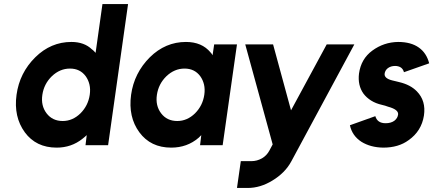

<svg xmlns="http://www.w3.org/2000/svg" viewBox="-20 -720 2148 952"><path d="M327 -380Q277 -380 237 -342Q198 -304 190 -250Q182 -196 211 -158Q240 -120 291 -120Q340 -120 379 -158Q398 -177 409.5 -200Q421 -223 425 -250Q429 -278 423.5 -301Q418 -324 405 -342Q377 -380 327 -380ZM334 -512Q398 -512 436 -475Q441 -472 445 -467.5Q449 -463 454 -458L488 -700H615L516 0H404L410 -50Q406 -46 400 -41Q394 -36 389 -32Q334 12 261 12Q159 12 103 -64Q47 -141 62 -250Q77 -359 155 -436Q232 -512 334 -512Z M1042 -500 1034 -446Q1032 -450 1029.5 -453.5Q1027 -457 1024 -460Q981 -512 902 -512Q800 -512 723 -436Q645 -358 630 -250Q615 -140 671 -64Q727 12 829 12Q908 12 965 -37Q968 -40 971.5 -43.5Q975 -47 978 -50L972 0H1084L1155 -500ZM895 -380Q945 -380 973 -342Q986 -324 991.5 -301Q997 -278 993 -250Q989 -223 977.5 -200Q966 -177 947 -158Q908 -120 859 -120Q808 -120 779 -158Q750 -196 758 -250Q766 -304 805 -342Q845 -380 895 -380Z M1196 -500 1332 -4 1316 26Q1303 51 1279 65Q1254 79 1227 79H1174L1155 212H1208Q1271 212 1331 175Q1361 157 1385 133Q1409 109 1425 79L1737 -500H1600L1423 -173L1334 -500Z M2108 -406Q2095 -457 2057 -484Q2018 -512 1954 -512Q1883 -511 1826 -469Q1770 -428 1760 -355Q1753 -297 1782 -256Q1797 -236 1820 -221.5Q1843 -207 1874 -200Q1882 -198 1889.5 -196Q1897 -194 1904 -191Q1956 -177 1954 -153Q1952 -134 1935 -121Q1918 -109 1892 -109Q1851 -109 1841 -144L1715 -99Q1726 -47 1772 -17Q1817 11 1880 12Q1956 12 2006 -25Q2070 -70 2082 -147Q2093 -220 2047 -267Q2015 -300 1959 -313Q1953 -315 1945 -316.5Q1937 -318 1926 -321Q1885 -331 1887 -354Q1889 -371 1903 -382Q1918 -393 1939 -393Q1956 -393 1968 -385Q1979 -377 1983 -362Z"/></svg>

Font: Unageo
Style: Bold-Italic
Weight: 700
Designer: Richard Sepsi
Foundry: Richard Sepsi
Version: Version 2.000